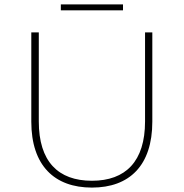

<svg xmlns="http://www.w3.org/2000/svg" viewBox="-20 -847 833 871"><path d="M256 -800H538V-827H256ZM397 4C567 4 671 -96 671 -295V-700H638V-296C638 -115 550 -27 397 -27C243 -27 156 -115 156 -296V-700H122V-295C122 -96 227 4 397 4Z"/></svg>

Font: Talent ExtraLight
Style: Regular
Weight: 200
Designer: Mike Powis
Version: Version 1.001;hotconv 1.0.109;makeotfexe 2.5.65596